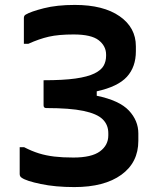

<svg xmlns="http://www.w3.org/2000/svg" viewBox="-20 -740 640 780"><path d="M284 -720Q400 -720 466 -674Q532 -628 532 -552V-532Q532 -468 495.5 -428Q459 -388 373 -369V-351Q465 -332 503.5 -291Q542 -250 542 -198V-168Q542 -80 473 -30Q404 20 282 20Q205 20 145.5 7.5Q86 -5 68 -18Q60 -23 60 -33V-142H78Q109 -126 138 -117Q167 -108 200.5 -104Q234 -100 278 -100Q352 -100 386 -125Q420 -150 420 -190V-199Q420 -233 397 -255.5Q374 -278 319 -289.5Q264 -301 168 -301Q157 -301 157 -312V-414Q237 -414 286.5 -421Q336 -428 363.5 -441.5Q391 -455 401 -473Q411 -491 411 -513V-518Q411 -553 381 -576.5Q351 -600 279 -600Q218 -600 178.5 -591Q139 -582 95 -562H77V-667Q77 -677 85 -681Q105 -693 158 -706.5Q211 -720 284 -720Z"/></svg>

Font: Recursive Mn Lnr St SmB
Style: Regular
Weight: 600
Monospace: yes
Version: Version 1.079;hotconv 1.0.112;makeotfexe 2.5.65598; ttfautoh